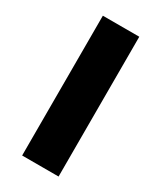

<svg xmlns="http://www.w3.org/2000/svg" viewBox="-171 -723 660 785"><g transform="rotate(30 159.0 -330.0)"><path d="M245 -660V0H73V-660Z"/></g></svg>

Font: Elaine Sans
Style: Bold
Weight: 700
Designer: Wei Huang
Foundry: Wei Huang
Version: Version 2.001;December 24, 2019;FontCreator 12.0.0.2547 64-b